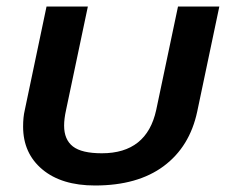

<svg xmlns="http://www.w3.org/2000/svg" viewBox="-20 -555 694 590"><path d="M51 -166Q51 -195 56 -216L123 -535H250L183 -217Q177 -190 177 -169Q177 -126 204 -105Q231 -84 293 -84Q431 -84 460 -217L527 -535H654L586 -212Q563 -104 483 -44.5Q403 15 272 15Q169 15 110 -34.5Q51 -84 51 -166Z"/></svg>

Font: Prompt Medium
Style: Italic
Weight: 500
Italic angle: -12°
Designer: Katatrad Team
Foundry: CadsonDemak
Version: Version 1.001